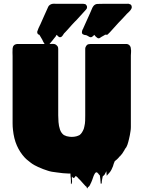

<svg xmlns="http://www.w3.org/2000/svg" viewBox="-20 -941 786 1052"><path d="M462 84Q461 85 460.5 88Q460 91 458 91Q456 90 455.5 87Q455 84 453 81Q452 81 451.5 80.5Q451 80 451 80Q450 80 450 79.5Q450 79 449 79Q439 69 430 58Q421 47 410 37Q409 35 406 32Q404 30 401 27.5Q398 25 395 23Q394 23 393.5 24.5Q393 26 392 27Q388 33 385 34Q382 35 378 31Q377 30 375.5 27.5Q374 25 374 27Q373 37 374.5 47.5Q376 58 371 67Q369 71 368.5 65.5Q368 60 368.5 51Q369 42 368 37Q367 30 366.5 23.5Q366 17 366 10H358Q325 9 293 4Q286 3 278.5 2Q271 1 264 0Q249 -3 241 -6Q228 -10 215 -15Q202 -20 189 -26Q178 -31 168 -36.5Q158 -42 149 -49L134 -61Q130 -64 126.5 -67Q123 -70 120 -73Q119 -74 118.5 -75Q118 -76 116 -77Q89 -106 72.5 -143.5Q56 -181 51 -230Q49 -247 49 -265Q49 -283 49 -301V-633Q49 -642 48.5 -653.5Q48 -665 49 -675Q51 -697 73 -700H248Q258 -700 269 -700.5Q280 -701 288 -695Q292 -692 295 -688Q297 -685 298 -681.5Q299 -678 299 -673V-309Q299 -294 300.5 -272.5Q302 -251 308.5 -231.5Q315 -212 330 -201Q333 -200 336 -198.5Q339 -197 342 -196Q346 -194 349 -194Q361 -191 373 -191Q386 -191 398 -194L407 -197Q413 -199 416 -201Q424 -207 429.5 -216Q435 -225 439 -235L442 -247Q446 -263 446.5 -278.5Q447 -294 447 -309V-673Q447 -679 448.5 -682Q450 -685 452 -689Q457 -697 463.5 -698.5Q470 -700 476 -700H674Q684 -699 690.5 -691.5Q697 -684 697 -673Q699 -664 698 -654.5Q697 -645 697 -637V-266Q697 -257 697 -245Q697 -233 695 -222Q694 -211 691.5 -200.5Q689 -190 687 -180Q683 -162 678 -147.5Q673 -133 665 -125Q662 -118 657 -111Q650 -98 640 -88Q640 -88 639.5 -87.5Q639 -87 639 -86Q636 -85 633 -81Q630 -77 629 -76L621 -68Q617 -64 615 -63L609 -58Q609 -58 608.5 -57.5Q608 -57 608 -56Q605 -50 603 -43.5Q601 -37 599 -30Q595 -20 590.5 -11Q586 -2 579 6L568 18Q565 24 565 22Q564 16 563.5 9.5Q563 3 563 -3L554 14Q554 15 553.5 15Q553 15 553 16Q551 18 548.5 20.5Q546 23 543 25Q541 31 540.5 37.5Q540 44 538 51Q537 55 537.5 59.5Q538 64 534 66Q532 67 531.5 63Q531 59 531 56Q530 47 529.5 38.5Q529 30 527 20Q526 19 525 18Q524 17 523 16Q522 16 521 14Q520 12 521 14Q520 12 519 10.5Q518 9 516 8Q515 7 514.5 6Q514 5 512 4Q509 2 505 4Q501 7 498 12.5Q495 18 493 23Q489 35 484.5 47Q480 59 474 70V71Q472 75 469 79Q466 83 462 84ZM390 -822 374 -805 350 -778 337 -764 331 -758Q327 -753 323 -746Q319 -739 311 -737Q307 -736 302.5 -739Q298 -742 295 -745Q293 -750 291 -750Q290 -750 289 -748Q288 -746 287 -745Q285 -741 283.5 -739Q282 -737 279 -734Q273 -726 266 -717.5Q259 -709 252 -701Q249 -698 245 -694.5Q241 -691 236 -692Q230 -692 226 -697.5Q222 -703 220 -707Q215 -715 212 -723L196 -750Q195 -750 195 -750.5Q195 -751 194 -751Q186 -753 185 -760Q184 -761 184 -766Q184 -769 186 -773Q188 -780 191 -786.5Q194 -793 197 -799Q198 -801 199 -803.5Q200 -806 201 -807L204 -814Q208 -823 212 -832Q216 -841 220 -850L238 -890Q241 -897 244 -903.5Q247 -910 253 -914Q263 -921 276 -920.5Q289 -920 300 -920H437Q436 -920 440.5 -919.5Q445 -919 448 -918Q451 -916 455 -910Q457 -907 457 -901Q457 -894 451 -888L400 -832ZM702 -901Q702 -896 698 -890Q694 -883 687 -876.5Q680 -870 675 -865Q664 -853 652.5 -840.5Q641 -828 629 -816L582 -764Q581 -762 577 -760Q577 -759 576.5 -759Q576 -759 576 -758Q573 -756 572.5 -754.5Q572 -753 568 -751Q565 -750 563 -750.5Q561 -751 556 -751Q554 -749 552 -748L536 -739Q532 -737 528.5 -734Q525 -731 520 -731Q516 -731 512 -734.5Q508 -738 504 -741Q504 -741 500.5 -745.5Q497 -750 496 -750Q495 -750 494.5 -748.5Q494 -747 493 -746Q489 -743 485.5 -740Q482 -737 477 -737Q473 -737 469 -739.5Q465 -742 461 -744Q455 -748 450.5 -748.5Q446 -749 441 -750Q440 -750 440 -751Q437 -751 435 -753Q434 -753 433 -754Q429 -758 429 -761Q429 -764 429 -766Q429 -772 433 -780Q436 -784 437 -788L473 -868Q478 -878 482 -889Q486 -900 492 -908Q501 -919 514.5 -919.5Q528 -920 541 -920H674Q678 -920 681 -920.5Q684 -921 688 -919Q702 -917 702 -901Z"/></svg>

Font: Rubik Wet Paint
Style: Regular
Weight: 400
Designer: Hubert and Fischer, NaN
Foundry: Hubert and Fischer, NaN
Version: Version 2.200